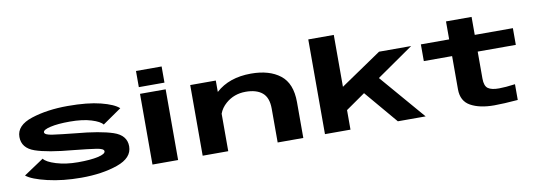

<svg xmlns="http://www.w3.org/2000/svg" viewBox="-60 -1171 4372 1567"><g transform="rotate(-10 2126.0 -388.0)"><path d="M512.5 5Q359.5 5 233.2 -24.8Q107 -54.5 61.5 -92.5L227 -203Q247.5 -173 327.2 -148.5Q407 -124 507.5 -124Q611.5 -124 673.2 -138Q735 -152 735 -175Q735 -197 673.5 -206.2Q612 -215.5 488 -228Q275.5 -246.5 173.2 -282.2Q71 -318 71 -410Q71 -506 201.8 -548.5Q332.5 -591 503 -591Q666.5 -591 774 -563.8Q881.5 -536.5 922.5 -498.5L766.5 -390.5Q746.5 -418 675 -440.2Q603.5 -462.5 497 -462.5Q397.5 -462.5 336.2 -448.2Q275 -434 275 -413Q275 -391 341.2 -381.8Q407.5 -372.5 526 -360.5Q729 -342.5 834.5 -307.2Q940 -272 940 -180Q940 -84 812.8 -39.5Q685.5 5 512.5 5Z M1101.5 0V-586H1314V0ZM1101.5 -775.5H1314V-641.5H1101.5Z M1517.5 0V-585.5H1729.5V-491Q1840 -591.5 2021.5 -591.5Q2173 -591.5 2262.2 -522Q2351.5 -452.5 2351.5 -297V0H2139V-280.5Q2139 -372 2090.5 -412.5Q2042 -453 1952.5 -453Q1856.5 -453 1787.5 -393Q1746 -357 1729.5 -310.5V0Z M2531 0V-785H2742.5V-355L3082.5 -586H3348.5L3044 -374.5L3365.5 0H3135L2903 -274L2742.5 -162V0Z M3933 8.5Q3812 8.5 3737.8 -32.8Q3663.5 -74 3663.5 -171.5V-447H3429V-585.5H3663.5V-734.5H3875.5V-585.5H4191.5V-447H3875.5V-223.5Q3875.5 -161.5 3904.8 -141Q3934 -120.5 3996 -121Q4048 -121 4129 -132V-1.5Q4010 8.5 3933 8.5Z"/></g></svg>

Font: Anybody UltraExpanded Regular
Style: Bold
Weight: 700
Width: 9
Designer: Tyler Finck
Foundry: Etcetera Type Company
Version: Version 1.010; ttfautohint (v1.8.3) -l 8 -r 50 -G 200 -x 14 